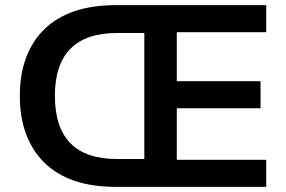

<svg xmlns="http://www.w3.org/2000/svg" viewBox="-20 -725 1109 745"><path d="M427 0Q338 0 269 -23.5Q200 -47 153 -93Q106 -139 81.5 -204Q57 -269 57 -353Q57 -437 81.5 -502Q106 -567 153 -612.5Q200 -658 269 -681.5Q338 -705 427 -705H1013V-600H666V-410H991V-305H666V-105H1013V0ZM435 -108H540V-597H435Q314 -597 253.5 -536Q193 -475 193 -353Q193 -231 253 -169.5Q313 -108 435 -108Z"/></svg>

Font: Nunito Sans 11pt
Style: Bold
Weight: 700
Version: Version 3.101;gftools[0.9.27]